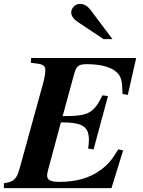

<svg xmlns="http://www.w3.org/2000/svg" viewBox="-47 -967 734 987"><path d="M653 -669H112V-644L145 -640C176 -636 186 -627 186 -607C186 -592 183 -570 174 -537L55 -105C38 -44 25 -33 -27 -25V0H526L586 -194L561 -199C527 -143 507 -120 470 -93C413 -51 344 -32 256 -32C213 -32 195 -42 195 -66C195 -73 198 -84 203 -104L266 -338C379 -338 410 -316 410 -247C410 -233 409 -222 406 -203L434 -199L508 -473L480 -477C433 -383 407 -370 275 -370L334 -586C346 -631 360 -637 401 -637C462 -637 508 -626 538 -607C579 -580 580 -555 583 -484L610 -479ZM531 -766 420 -914C402 -938 383 -947 364 -947C340 -947 319 -926 319 -902C319 -886 331 -869 353 -854L485 -766Z"/></svg>

Font: STIXGeneral
Style: Bold Italic
Weight: 700
Italic angle: -16.33°
Designer: MicroPress Inc., with final additions and corrections provided by Coen Hoffman, Elsevier (retired)
Version: Version 1.1.0